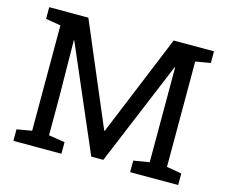

<svg xmlns="http://www.w3.org/2000/svg" viewBox="-100 -849 1168 986"><g transform="rotate(15 484.0 -355.5)"><path d="M214.4 -579.1 211.9 -578.6 215.3 -281.2V-75.2L301.3 -61.5V0H45.9V-61.5L125.5 -75.2V-635.3L45.9 -648.9V-710.9H253.9L482.9 -171.4H485.8L707.5 -710.9H921.9V-648.9L842.3 -635.3V-75.2L921.9 -61.5V0H666.5V-61.5L750.5 -75.2V-579.6L748 -580.1L517.1 -25.4H453.1Z"/></g></svg>

Font: Suwannaphum
Style: Regular
Weight: 400
Designer: Danh Hong
Version: Version 8.002; ttfautohint (v1.8.3)